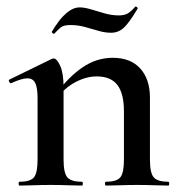

<svg xmlns="http://www.w3.org/2000/svg" viewBox="-20 -578 563 598"><path d="M310 0Q307 0 307 -6Q307 -12 310 -12Q344 -12 355 -26Q366 -40 366 -81V-231Q366 -287 345.5 -313.5Q325 -340 281 -340Q249 -340 215.5 -322.5Q182 -305 160 -274L155 -286Q194 -339 237.5 -368.5Q281 -398 331 -398Q387 -398 417 -364.5Q447 -331 447 -274V-81Q447 -40 458.5 -26Q470 -12 504 -12Q507 -12 507 -6Q507 0 504 0Q485 0 460 -1Q435 -2 407 -2Q380 -2 354.5 -1Q329 0 310 0ZM41 0Q38 0 38 -6Q38 -12 41 -12Q75 -12 86 -26Q97 -40 97 -81V-272Q97 -304 90 -319Q83 -334 65 -334Q56 -334 43 -330Q30 -326 15 -319Q11 -318 8.5 -323.5Q6 -329 9 -330L140 -394Q145 -396 147 -396Q157 -396 167.5 -373Q178 -350 178 -306V-81Q178 -40 189.5 -26Q201 -12 235 -12Q238 -12 238 -6Q238 0 235 0Q216 0 191 -1Q166 -2 138 -2Q111 -2 85.5 -1Q60 0 41 0ZM350 -530Q368 -530 378.5 -536.5Q389 -543 401 -557Q403 -559 406.5 -556Q410 -553 408 -550Q381 -505 364.5 -490.5Q348 -476 326 -476Q307 -476 286.5 -482Q266 -488 244.5 -494Q223 -500 199 -500Q178 -500 169 -492.5Q160 -485 149 -473Q147 -472 143.5 -475Q140 -478 142 -480Q150 -494 163 -511.5Q176 -529 193 -542Q210 -555 228 -555Q243 -555 263 -549Q283 -543 305.5 -536.5Q328 -530 350 -530Z"/></svg>

Font: Cormorant Garamond Light SemiBold
Style: Regular
Weight: 600
Version: Version 4.001